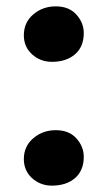

<svg xmlns="http://www.w3.org/2000/svg" viewBox="-20 -576 336 604"><path d="M143.5 -381.5Q107 -381.5 81 -405Q55 -428.5 55 -465Q55 -505.5 84.8 -530.8Q114.5 -556 155.5 -556Q197 -556 220.2 -530.2Q243.5 -504.5 243.5 -472Q243.5 -429 216 -405.2Q188.5 -381.5 143.5 -381.5ZM143.5 8Q107 8 81 -15.5Q55 -39 55 -75.5Q55 -116 84.8 -141.2Q114.5 -166.5 155.5 -166.5Q197 -166.5 220.2 -140.8Q243.5 -115 243.5 -82.5Q243.5 -39.5 216 -15.8Q188.5 8 143.5 8Z"/></svg>

Font: Merriweather Light 18pt Black
Style: Regular
Weight: 900
Version: Version 2.100